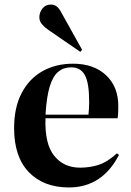

<svg xmlns="http://www.w3.org/2000/svg" viewBox="-20 -810 576 844"><path d="M283 14Q172 14 107 -53Q42 -120 42 -247Q42 -338 75.5 -401.5Q109 -465 167.5 -497.5Q226 -530 301 -530Q392 -530 446 -479.5Q500 -429 500 -344Q500 -330 499.5 -317Q499 -304 497 -290H180Q176 -178 218 -125.5Q260 -73 332 -73Q374 -73 412.5 -85Q451 -97 494 -136L503 -129Q429 14 283 14ZM180 -306H369Q370 -318 371 -332Q372 -346 372 -361Q372 -446 353 -480Q334 -514 293 -514Q260 -514 236.5 -495Q213 -476 199 -431Q185 -386 180 -306ZM333 -582 192 -679Q176 -690 164.5 -703.5Q153 -717 153 -734Q153 -755 166.5 -772.5Q180 -790 204 -790Q217 -790 228 -782.5Q239 -775 249 -756L341 -591Z"/></svg>

Font: Literata 72pt SemiBold
Style: Regular
Weight: 600
Designer: Latin by Veronika Burian and Jose Scaglione. Greek by Irene Vlachou. Cyrillic by Vera Evstafieva.
Foundry: TypeTogether
Version: Version 3.002